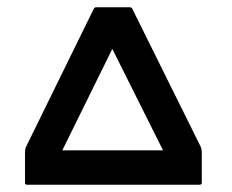

<svg xmlns="http://www.w3.org/2000/svg" viewBox="-20 -510 640 530"><path d="M56 0Q49 0 49 -4V-90Q49 -99 52 -105L238 -484Q241 -490 245 -490H337Q345 -490 346 -484L534 -105Q537 -98 537 -89V-4Q537 -3 535 -1.5Q533 0 533 0ZM152 -95H430L290 -375Z"/></svg>

Font: Staatliches
Style: Regular
Weight: 400
Designer: Brian LaRossa & Erica Carras
Foundry: Type Brut Foundry
Version: Version 1.000; ttfautohint (v1.8.2) -l 8 -r 50 -G 200 -x 14 